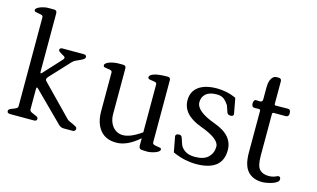

<svg xmlns="http://www.w3.org/2000/svg" viewBox="-86 -963 2008 1218"><g transform="rotate(15 918.0 -354.0)"><path d="M469 -20Q469 0 450 0H391Q372 0 357 -15L169 -202Q164 -207 161 -207Q157 -207 157 -195V-63Q157 -53 166 -47.5Q175 -42 186 -38Q197 -34 206 -29Q215 -24 215 -15Q215 0 196 0H40Q20 0 20 -15Q20 -24 29 -29Q38 -34 49.5 -38Q61 -42 70 -47.5Q79 -53 79 -63V-645Q79 -656 70 -659Q61 -662 49.5 -663.5Q38 -665 29 -667.5Q20 -670 20 -679Q20 -686 29 -692.5Q38 -699 50.5 -703.5Q63 -708 76 -710.5Q89 -713 98 -713H137Q157 -713 157 -693V-312Q157 -300 161 -300Q165 -300 171 -308L274 -420Q281 -427 281 -434Q281 -439 274 -443.5Q267 -448 258 -452.5Q249 -457 242 -462.5Q235 -468 235 -474Q235 -488 254 -488H391Q411 -488 411 -474Q411 -465 402.5 -459Q394 -453 382 -447.5Q370 -442 356.5 -436Q343 -430 333 -420L213 -291Q203 -281 203 -272Q203 -266 209 -260L402 -62Q407 -57 418 -52Q429 -47 440.5 -42Q452 -37 460.5 -31.5Q469 -26 469 -20Z M1022 -30Q1022 -22 1013 -15.5Q1004 -9 991 -4.5Q978 0 965 2.5Q952 5 944 5L910 4Q886 4 886 -20V-68Q808 1 736 1Q666 1 629.5 -44.5Q593 -90 593 -166V-420Q593 -431 584 -434Q575 -437 563.5 -438Q552 -439 543 -441.5Q534 -444 534 -454Q534 -461 542.5 -467.5Q551 -474 564 -478.5Q577 -483 592.5 -485.5Q608 -488 622 -488H651Q671 -488 671 -469V-166Q671 -146 677 -126Q683 -106 695 -90.5Q707 -75 724.5 -65.5Q742 -56 765 -56Q814 -56 886 -107V-420Q886 -431 877 -434Q868 -437 856.5 -438Q845 -439 836 -441.5Q827 -444 827 -454Q827 -468 855.5 -478Q884 -488 944 -488Q963 -488 963 -469V-63Q963 -52 972 -48.5Q981 -45 992.5 -43.5Q1004 -42 1013 -40Q1022 -38 1022 -30Z M1433 -136Q1433 -67 1389 -33Q1345 1 1260 1Q1225 1 1186.5 -7Q1148 -15 1106 -34L1087 -136Q1087 -152 1111 -152Q1125 -152 1130 -137L1145 -93Q1155 -71 1178.5 -56Q1202 -41 1241 -41Q1301 -41 1329 -69Q1357 -97 1357 -139Q1357 -190 1230 -236Q1104 -282 1104 -377Q1104 -434 1146.5 -465.5Q1189 -497 1267 -497Q1297 -497 1329 -490.5Q1361 -484 1393 -469L1412 -367Q1412 -352 1393 -352Q1374 -352 1369 -366L1354 -410Q1340 -432 1322.5 -446Q1305 -460 1275 -460Q1227 -460 1203.5 -439Q1180 -418 1180 -384Q1180 -325 1307 -279Q1373 -255 1403 -219.5Q1433 -184 1433 -136Z M1801 -43Q1801 -31 1788.5 -22.5Q1776 -14 1759 -8.5Q1742 -3 1724 0Q1706 3 1696 3Q1634 3 1600 -34.5Q1566 -72 1566 -156V-430Q1566 -438 1557 -440L1528 -439Q1508 -439 1508 -464Q1508 -476 1513 -483Q1518 -490 1528 -489L1547 -488Q1567 -486 1567 -507V-586Q1567 -595 1568.5 -608Q1570 -621 1575 -633.5Q1580 -646 1589.5 -655Q1599 -664 1615 -664H1625Q1645 -664 1645 -645V-498Q1645 -488 1654 -488L1733 -489Q1752 -489 1752 -464Q1752 -440 1733 -440H1654Q1644 -440 1644 -430V-156Q1644 -90 1664.5 -67.5Q1685 -45 1726 -45Q1755 -45 1781 -59Q1783 -59 1784 -59.5Q1785 -60 1787 -60Q1801 -60 1801 -43Z"/></g></svg>

Font: Jura
Style: Regular
Weight: 400
Designer: Ed Merritt
Foundry: Ten by Twenty
Version: Version 1.007